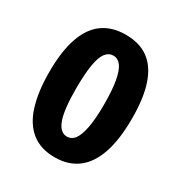

<svg xmlns="http://www.w3.org/2000/svg" viewBox="-137 -639 705 750"><g transform="rotate(30 215.5 -264.0)"><path d="M214 13Q151 13 110 -19.5Q69 -52 49.5 -114.5Q30 -177 30 -266Q30 -360 51.5 -421Q73 -482 114.5 -511.5Q156 -541 217 -541Q279 -541 319.5 -511.5Q360 -482 380.5 -422Q401 -362 401 -270Q401 -174 379.5 -111.5Q358 -49 316.5 -18Q275 13 214 13ZM215 -81Q237 -81 250.5 -100Q264 -119 271.5 -159Q279 -199 279 -262Q279 -328 271.5 -368.5Q264 -409 250 -427.5Q236 -446 215 -446Q195 -446 181 -428Q167 -410 160 -369Q153 -328 153 -261Q153 -167 168.5 -124Q184 -81 215 -81Z"/></g></svg>

Font: Bricolage Grotesque 36pt Condensed SemiBold
Style: Regular
Weight: 600
Width: 3
Designer: Mathieu Triay
Foundry: Atelier Triay
Version: Version 1.001;gftools[0.9.33.dev8+g029e19f]